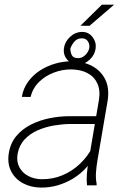

<svg xmlns="http://www.w3.org/2000/svg" viewBox="-20 -804 555 833"><path d="M362.8 -97.2 409.2 -370.1Q416 -412.6 402.3 -442.1Q388.7 -471.7 359.1 -487.1Q329.6 -502.4 288.1 -502.9Q250 -502.9 213.4 -489Q176.8 -475.1 149.4 -448.5Q122.1 -421.9 112.8 -383.3L74.7 -383.8Q81.1 -420.9 102.1 -449.7Q123 -478.5 153.3 -498Q183.6 -517.6 218.8 -527.8Q253.9 -538.1 289.6 -538.1Q340.8 -538.1 379.2 -517.8Q417.5 -497.6 436.3 -460Q455.1 -422.4 447.3 -369.1L402.8 -108.4Q398.4 -83 396.5 -56.9Q394.5 -30.8 399.4 -5.4L398.9 0H357.4Q355 -24.4 356.9 -48.8Q358.9 -73.2 362.8 -97.2ZM409.7 -299.8 405.8 -266.1H283.2Q250.5 -265.6 214.1 -259.5Q177.7 -253.4 144.3 -239Q110.8 -224.6 87.2 -199.5Q63.5 -174.3 56.2 -136.2Q50.8 -103 64 -78.4Q77.1 -53.7 103 -40.3Q128.9 -26.9 160.2 -26.4Q209 -25.9 251.2 -43.7Q293.5 -61.5 326.9 -93.3Q360.4 -125 382.3 -167.5L395 -138.7Q379.4 -104.5 354.5 -76.9Q329.6 -49.3 298.1 -30Q266.6 -10.7 231 -0.2Q195.3 10.3 157.2 9.8Q114.7 9.3 81.1 -8.3Q47.4 -25.9 29.5 -58.6Q11.7 -91.3 17.6 -135.7Q24.4 -182.1 50.5 -213.4Q76.7 -244.6 114.7 -263.7Q152.8 -282.7 196 -291.3Q239.3 -299.8 278.8 -299.8ZM329.1 -692.4 421.9 -783.7H475.1L368.2 -691.9ZM257.3 -593.8Q260.7 -622.1 283.4 -643.6Q306.2 -665 335.4 -665.5Q363.8 -666 381.1 -643.8Q398.4 -621.6 395 -594.2Q391.6 -566.4 369.4 -545.4Q347.2 -524.4 318.4 -523.9Q290 -523.9 272 -544.7Q253.9 -565.4 257.3 -593.8ZM285.2 -593.3Q285.2 -577.1 291.7 -564.5Q298.3 -551.8 317.9 -551.8Q335.4 -551.3 349.4 -564.5Q363.3 -577.6 367.2 -594.7Q370.1 -610.8 361.6 -624.3Q353 -637.7 335.9 -637.7Q315.9 -638.2 303.5 -624.3Q291 -610.4 285.2 -593.3Z"/></svg>

Font: Roboto ExtraLight
Style: Italic
Weight: 250
Designer: Christian Robertson
Foundry: Google
Version: Version 3.009; 2024